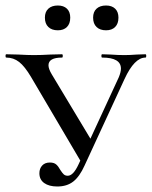

<svg xmlns="http://www.w3.org/2000/svg" viewBox="-25 -665 551 697"><path d="M-2 -456Q-5 -456 -5 -462Q-5 -468 -2 -468L41 -467Q77 -465 98 -465Q124 -465 158 -467L200 -468Q203 -468 203 -462Q203 -456 200 -456Q151 -456 151 -428Q151 -415 163 -395L312 -147L273 -71L88 -385Q65 -424 44.5 -440Q24 -456 -2 -456ZM414 -416Q414 -456 346 -456Q343 -456 343 -462Q343 -468 346 -468L377 -467Q403 -465 427 -465Q446 -465 472 -467L503 -468Q506 -468 506 -462Q506 -456 503 -456Q463 -456 427 -378L282 -64Q264 -24 241 -6Q218 12 183 12Q153 12 135.5 -0.5Q118 -13 118 -36Q118 -53 128 -64Q138 -75 156 -75Q171 -75 179 -68Q187 -61 194 -48Q201 -37 206.5 -32Q212 -27 221 -27Q241 -27 260 -68L406 -384Q414 -403 414 -416ZM138 -601Q138 -622 150.5 -633.5Q163 -645 185 -645Q206 -645 218 -633.5Q230 -622 230 -601Q230 -579 218 -567Q206 -555 185 -555Q163 -555 150.5 -567Q138 -579 138 -601ZM313 -601Q313 -622 325.5 -633.5Q338 -645 360 -645Q381 -645 393 -633.5Q405 -622 405 -601Q405 -579 393 -567Q381 -555 360 -555Q338 -555 325.5 -567Q313 -579 313 -601Z"/></svg>

Font: Cormorant Unicase Medium
Style: Regular
Weight: 500
Designer: Christian Thalmann (Catharsis Fonts)
Foundry: Catharsis Fonts
Version: Version 4.000